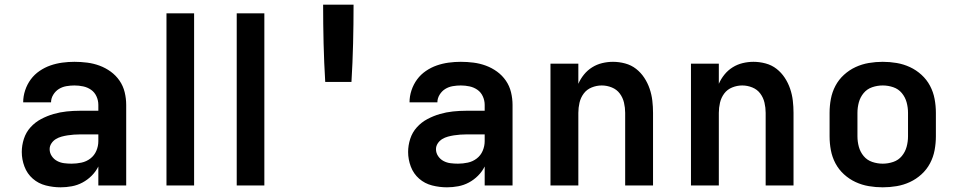

<svg xmlns="http://www.w3.org/2000/svg" viewBox="-20 -792 4090 820"><path d="M239 8Q207 8 175.5 0Q144 -8 120 -29Q96 -50 84.5 -80.5Q73 -111 73 -143Q73 -171 82 -199Q91 -227 110.5 -248.5Q130 -270 155.5 -283.5Q181 -297 208.5 -305Q236 -313 264.5 -316Q293 -319 322 -319H400V-344Q400 -363 392 -380.5Q384 -398 369 -408.5Q354 -419 335.5 -423Q317 -427 298 -427Q281 -427 263.5 -424Q246 -421 231.5 -412Q217 -403 207.5 -387.5Q198 -372 198 -355H79Q79 -381 87.5 -406.5Q96 -432 111.5 -453Q127 -474 149 -489Q171 -504 195.5 -512.5Q220 -521 246 -524.5Q272 -528 298 -528Q325 -528 352.5 -524.5Q380 -521 405.5 -511.5Q431 -502 453 -486Q475 -470 490.5 -447.5Q506 -425 512.5 -398Q519 -371 519 -344V0H400V-81Q389 -59 371.5 -41.5Q354 -24 332.5 -12.5Q311 -1 287 3.5Q263 8 239 8ZM286 -93Q307 -93 328 -97.5Q349 -102 366 -115Q383 -128 391.5 -148Q400 -168 400 -189V-218H322Q309 -218 295.5 -217Q282 -216 269 -214Q256 -212 243 -208.5Q230 -205 218.5 -198Q207 -191 199.5 -179.5Q192 -168 192 -155Q192 -139 201 -125.5Q210 -112 224 -104.5Q238 -97 254 -95Q270 -93 286 -93Z M691 0V-735H809V0Z M991 0V-735H1109V0Z M1369 -442Q1364 -524 1362 -606.5Q1360 -689 1360 -772H1490Q1490 -689 1488 -606.5Q1486 -524 1481 -442Z M1889 8Q1857 8 1825.5 0Q1794 -8 1770 -29Q1746 -50 1734.5 -80.5Q1723 -111 1723 -143Q1723 -171 1732 -199Q1741 -227 1760.5 -248.5Q1780 -270 1805.5 -283.5Q1831 -297 1858.5 -305Q1886 -313 1914.5 -316Q1943 -319 1972 -319H2050V-344Q2050 -363 2042 -380.5Q2034 -398 2019 -408.5Q2004 -419 1985.5 -423Q1967 -427 1948 -427Q1931 -427 1913.5 -424Q1896 -421 1881.5 -412Q1867 -403 1857.5 -387.5Q1848 -372 1848 -355H1729Q1729 -381 1737.5 -406.5Q1746 -432 1761.5 -453Q1777 -474 1799 -489Q1821 -504 1845.5 -512.5Q1870 -521 1896 -524.5Q1922 -528 1948 -528Q1975 -528 2002.5 -524.5Q2030 -521 2055.5 -511.5Q2081 -502 2103 -486Q2125 -470 2140.5 -447.5Q2156 -425 2162.5 -398Q2169 -371 2169 -344V0H2050V-81Q2039 -59 2021.5 -41.5Q2004 -24 1982.5 -12.5Q1961 -1 1937 3.5Q1913 8 1889 8ZM1936 -93Q1957 -93 1978 -97.5Q1999 -102 2016 -115Q2033 -128 2041.5 -148Q2050 -168 2050 -189V-218H1972Q1959 -218 1945.5 -217Q1932 -216 1919 -214Q1906 -212 1893 -208.5Q1880 -205 1868.5 -198Q1857 -191 1849.5 -179.5Q1842 -168 1842 -155Q1842 -139 1851 -125.5Q1860 -112 1874 -104.5Q1888 -97 1904 -95Q1920 -93 1936 -93Z M2331 0V-520H2450V-434Q2459 -455 2474 -473.5Q2489 -492 2509 -504.5Q2529 -517 2552 -522.5Q2575 -528 2598 -528Q2624 -528 2650 -521Q2676 -514 2696.5 -498Q2717 -482 2731.5 -460Q2746 -438 2754.5 -413Q2763 -388 2766 -362Q2769 -336 2769 -310V0H2650V-310Q2650 -332 2645 -353.5Q2640 -375 2627 -392.5Q2614 -410 2593 -418.5Q2572 -427 2550 -427Q2528 -427 2507 -418.5Q2486 -410 2473 -392.5Q2460 -375 2455 -353.5Q2450 -332 2450 -310V0Z M2931 0V-520H3050V-434Q3059 -455 3074 -473.5Q3089 -492 3109 -504.5Q3129 -517 3152 -522.5Q3175 -528 3198 -528Q3224 -528 3250 -521Q3276 -514 3296.5 -498Q3317 -482 3331.5 -460Q3346 -438 3354.5 -413Q3363 -388 3366 -362Q3369 -336 3369 -310V0H3250V-310Q3250 -332 3245 -353.5Q3240 -375 3227 -392.5Q3214 -410 3193 -418.5Q3172 -427 3150 -427Q3128 -427 3107 -418.5Q3086 -410 3073 -392.5Q3060 -375 3055 -353.5Q3050 -332 3050 -310V0Z M3750 8Q3720 8 3690.5 3Q3661 -2 3634 -14.5Q3607 -27 3584.5 -47.5Q3562 -68 3548 -94.5Q3534 -121 3528.5 -150.5Q3523 -180 3523 -210V-310Q3523 -340 3528.5 -369.5Q3534 -399 3548 -425.5Q3562 -452 3584.5 -472.5Q3607 -493 3634 -505.5Q3661 -518 3690.5 -523Q3720 -528 3750 -528Q3780 -528 3809.5 -523Q3839 -518 3866 -505.5Q3893 -493 3915.5 -472.5Q3938 -452 3952 -425.5Q3966 -399 3971.5 -369.5Q3977 -340 3977 -310V-210Q3977 -180 3971.5 -150.5Q3966 -121 3952 -94.5Q3938 -68 3915.5 -47.5Q3893 -27 3866 -14.5Q3839 -2 3809.5 3Q3780 8 3750 8ZM3750 -93Q3773 -93 3795 -100.5Q3817 -108 3831.5 -125.5Q3846 -143 3852 -165Q3858 -187 3858 -210V-310Q3858 -333 3852 -355Q3846 -377 3831.5 -394.5Q3817 -412 3795 -419.5Q3773 -427 3750 -427Q3727 -427 3705 -419.5Q3683 -412 3668.5 -394.5Q3654 -377 3648 -355Q3642 -333 3642 -310V-210Q3642 -187 3648 -165Q3654 -143 3668.5 -125.5Q3683 -108 3705 -100.5Q3727 -93 3750 -93Z"/></svg>

Font: Iosevka Aile
Style: Bold
Weight: 700
Designer: Belleve Invis
Foundry: Belleve Invis
Version: Version 28.0.1; ttfautohint (v1.8.4)